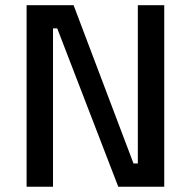

<svg xmlns="http://www.w3.org/2000/svg" viewBox="-20 -707 723 727"><path d="M80.7 0V-687.4H258.6L485.5 -88H501.9V-687.4H601.9V0H427.8L196.7 -599.5H180.7V0Z"/></svg>

Font: TitilliumWeb ExtraLight
Style: Regular
Weight: 400
Designer: Mohamed Gaber, Accademia di Belle Arti di Urbino and others
Foundry: Kief Type Foundry, Accademia di Belle Arti di Urbino and others
Version: Version 3.000; ttfautohint (v1.8.2)